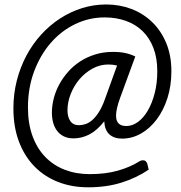

<svg xmlns="http://www.w3.org/2000/svg" viewBox="-20 -698 788 838"><path d="M513 -93Q478 -93 457.5 -111.5Q437 -130 435 -168.5Q403.5 -128.5 370 -111.2Q336.5 -94 300.5 -94Q276.5 -94 258.8 -102.8Q241 -111.5 229.5 -126.5Q218 -141.5 212.2 -162Q206.5 -182.5 206.5 -206.5Q206.5 -236.5 214.5 -268Q222.5 -299.5 238.2 -328.8Q254 -358 276.8 -384Q299.5 -410 329.2 -429.5Q359 -449 395 -460.2Q431 -471.5 473 -471.5Q504.5 -471.5 527.2 -466.5Q550 -461.5 570.5 -451.5L504.5 -271.5Q495 -245.5 490.8 -226.5Q486.5 -207.5 486.5 -193.5Q486.5 -180 490 -171.2Q493.5 -162.5 499.8 -157.2Q506 -152 514.2 -150Q522.5 -148 532 -148Q557.5 -148 581.8 -165.5Q606 -183 624.8 -214.8Q643.5 -246.5 655 -290.5Q666.5 -334.5 666.5 -387Q666.5 -445 649.5 -489Q632.5 -533 602 -562.5Q571.5 -592 529.2 -607Q487 -622 436.5 -622Q369 -622 308.2 -592.8Q247.5 -563.5 201.8 -511Q156 -458.5 129 -386.5Q102 -314.5 102 -229Q102 -158.5 122 -104Q142 -49.5 177.8 -12.8Q213.5 24 263 43Q312.5 62 371.5 62Q442 62 495.5 46.5Q549 31 587 7Q592.5 3.5 596.5 2.5Q600.5 1.5 604.5 1.5Q612 1.5 616.5 6.2Q621 11 623 17L629 42.5Q575.5 78.5 510.2 99Q445 119.5 365 119.5Q292.5 119.5 232.5 95.8Q172.5 72 129.2 27.2Q86 -17.5 62.2 -81.2Q38.5 -145 38.5 -225Q38.5 -288.5 53.5 -346.8Q68.5 -405 95.2 -455.2Q122 -505.5 159.5 -546.8Q197 -588 242 -617.2Q287 -646.5 338 -662.5Q389 -678.5 443.5 -678.5Q502 -678.5 553.8 -658.8Q605.5 -639 644.2 -601.5Q683 -564 705.5 -510Q728 -456 728 -387Q728 -323.5 710.8 -269.8Q693.5 -216 664 -176.8Q634.5 -137.5 595.5 -115.2Q556.5 -93 513 -93ZM325 -151.5Q338.5 -151.5 353.5 -156.5Q368.5 -161.5 383 -174.2Q397.5 -187 411.5 -208.8Q425.5 -230.5 437.5 -264L491 -412Q473.5 -416.5 453 -416.5Q416.5 -416.5 384 -398.8Q351.5 -381 327.2 -352.5Q303 -324 288.8 -288.2Q274.5 -252.5 274.5 -216Q274.5 -187.5 287 -169.5Q299.5 -151.5 325 -151.5Z"/></svg>

Font: Lato TR
Style: Italic
Weight: 400
Italic angle: -12°
Designer: Lukasz Dziedzic
Foundry: tyPoland Lukasz Dziedzic
Version: Version 1.104 2013